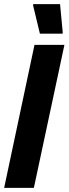

<svg xmlns="http://www.w3.org/2000/svg" viewBox="-30 -904 330 924"><path d="M-10 0 136 -688H280L133 0ZM162 -742 129 -879 130 -884H259L272 -747L271 -742Z"/></svg>

Font: Saira Condensed ExtraBold
Style: Italic
Weight: 800
Width: 3
Italic angle: -12°
Designer: Hector Gatti with collaboration of the Omnibus-Type team
Foundry: Omnibus-Type
Version: Version 1.101